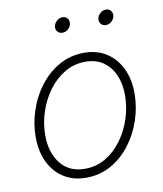

<svg xmlns="http://www.w3.org/2000/svg" viewBox="-83 -793 741 871"><g transform="rotate(-10 288.0 -357.0)"><path d="M244.6 11.2Q185.1 11.2 141.4 -16.6Q97.7 -44.4 73.7 -94.2Q49.8 -144 49.8 -209.5Q49.8 -272.5 70.1 -332.8Q90.3 -393.1 127.9 -441.9Q165.5 -490.7 217.3 -519.8Q269 -548.8 331.5 -548.8Q391.1 -548.8 434.6 -520.8Q478 -492.7 502 -443.1Q525.9 -393.6 525.9 -328.1Q525.9 -265.1 505.4 -204.6Q484.9 -144 447.5 -95.2Q410.2 -46.4 358.4 -17.6Q306.6 11.2 244.6 11.2ZM245.6 -29.8Q298.8 -29.8 342.3 -55.9Q385.7 -82 417 -125.5Q448.2 -168.9 465.1 -221.4Q481.9 -273.9 481.9 -327.1Q481.9 -379.9 464.1 -420.7Q446.3 -461.4 412.6 -484.6Q378.9 -507.8 330.6 -507.8Q278.8 -507.8 235.6 -482.4Q192.4 -457 160.6 -414.1Q128.9 -371.1 111.3 -318.1Q93.8 -265.1 93.8 -210Q93.8 -130.9 133.5 -80.3Q173.3 -29.8 245.6 -29.8ZM452.1 -655.3Q437.5 -655.3 429.2 -665.5Q420.9 -675.8 423.3 -689.9Q425.3 -704.1 437.3 -714.4Q449.2 -724.6 463.9 -724.6Q478 -724.6 486.1 -714.6Q494.1 -704.6 492.2 -689.9Q489.7 -675.8 478 -665.5Q466.3 -655.3 452.1 -655.3ZM252 -655.3Q237.8 -655.3 229.2 -665.5Q220.7 -675.8 223.1 -689.9Q225.6 -704.1 237.5 -714.4Q249.5 -724.6 263.7 -724.6Q277.8 -724.6 286.1 -714.6Q294.4 -704.6 292 -689.9Q290 -675.8 278.1 -665.5Q266.1 -655.3 252 -655.3Z"/></g></svg>

Font: Inter 17pt ExtraLight
Style: Italic
Weight: 250
Italic angle: -9.3988°
Version: Version 4.001;git-66647c0bb